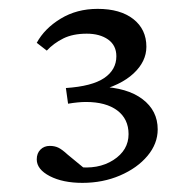

<svg xmlns="http://www.w3.org/2000/svg" viewBox="-20 -599 431 431"><path d="M205.1 -404.3Q265.6 -402.3 299.8 -376.5Q334 -350.6 334 -308.6Q334 -276.4 311 -249Q288.1 -221.7 249.5 -205.1Q210.9 -188.5 165 -188.5Q121.1 -188.5 91.8 -203.6Q62.5 -218.8 62.5 -241.2Q62.5 -254.9 70.8 -263.2Q79.1 -271.5 91.8 -271.5Q102.5 -271.5 110.8 -267.6Q119.1 -263.7 131.8 -252L175.8 -215.8L150.4 -224.6Q200.2 -217.8 234.4 -239.7Q268.6 -261.7 268.6 -297.9Q268.6 -332 243.2 -351.1Q217.8 -370.1 172.9 -370.1Q164.1 -370.1 154.3 -369.1Q144.5 -368.2 132.8 -366.2L127.9 -401.4Q186.5 -405.3 213.9 -423.8Q241.2 -442.4 241.2 -472.7Q241.2 -497.1 222.7 -510.3Q204.1 -523.4 174.8 -523.4Q143.6 -523.4 122.1 -512.7Q100.6 -502 85 -485.4L62.5 -502.9Q80.1 -535.2 116.2 -557.1Q152.3 -579.1 199.2 -579.1Q250 -579.1 279.3 -556.2Q308.6 -533.2 308.6 -494.1Q308.6 -460.9 279.8 -434.1Q251 -407.2 196.3 -393.6Z"/></svg>

Font: Crimson Pro ExtraLight Light
Style: Regular
Weight: 300
Version: Version 1.002